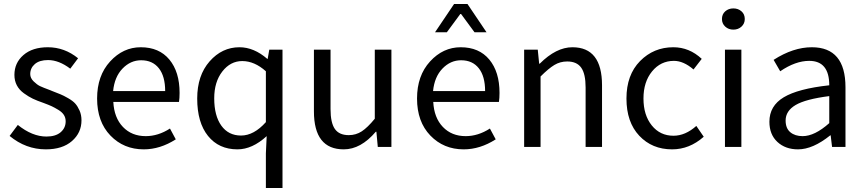

<svg xmlns="http://www.w3.org/2000/svg" viewBox="-20 -734 4317 959"><path d="M28 -55 69 -110Q141 -52 212 -52Q258 -52 283 -73.5Q308 -95 308 -128Q308 -146 299 -160Q290 -174 271 -185.5Q252 -197 238 -203.5Q224 -210 197 -220Q165 -231 144 -241Q123 -251 99.5 -268Q76 -285 64 -308Q52 -331 52 -360Q52 -420 97 -459Q142 -498 219 -498Q302 -498 370 -443L331 -391Q274 -434 220 -434Q177 -434 154 -414Q131 -394 131 -364Q131 -344 148 -327.5Q165 -311 179.5 -304Q194 -297 232 -283Q237 -281 239 -280Q267 -269 282 -263Q297 -257 320.5 -243.5Q344 -230 356 -216.5Q368 -203 377.5 -181.5Q387 -160 387 -133Q387 -71 339.5 -29.5Q292 12 209 12Q109 12 28 -55Z M465 -242Q465 -356 530 -427Q595 -498 683 -498Q775 -498 826 -436.5Q877 -375 877 -270Q877 -243 874 -225H546Q550 -146 594 -100Q638 -54 708 -54Q770 -54 829 -92L858 -38Q780 12 698 12Q598 12 531.5 -57Q465 -126 465 -242ZM545 -279H805Q805 -353 773.5 -393Q742 -433 685 -433Q632 -433 592 -391.5Q552 -350 545 -279Z M965 -242Q965 -357 1027 -427.5Q1089 -498 1176 -498Q1248 -498 1315 -440H1317L1325 -486H1391V205H1308V32L1312 -54Q1240 12 1166 12Q1073 12 1019 -55Q965 -122 965 -242ZM1050 -243Q1050 -156 1085.5 -106.5Q1121 -57 1184 -57Q1248 -57 1308 -124V-378Q1251 -429 1190 -429Q1131 -429 1090.5 -377Q1050 -325 1050 -243Z M1548 -178V-486H1631V-189Q1631 -121 1652.5 -90Q1674 -59 1722 -59Q1758 -59 1787 -78Q1816 -97 1852 -141V-486H1935V0H1867L1860 -76H1857Q1782 12 1697 12Q1548 12 1548 -178Z M2063 -242Q2063 -356 2128 -427Q2193 -498 2281 -498Q2373 -498 2424 -436.5Q2475 -375 2475 -270Q2475 -243 2472 -225H2144Q2148 -146 2192 -100Q2236 -54 2306 -54Q2368 -54 2427 -92L2456 -38Q2378 12 2296 12Q2196 12 2129.5 -57Q2063 -126 2063 -242ZM2143 -279H2403Q2403 -353 2371.5 -393Q2340 -433 2283 -433Q2230 -433 2190 -391.5Q2150 -350 2143 -279ZM2153 -573 2248 -714H2315L2410 -573H2350L2283 -664H2279L2212 -573Z M2598 0V-486H2666L2673 -416H2676Q2758 -498 2839 -498Q2987 -498 2987 -308V0H2905V-297Q2905 -365 2883 -396Q2861 -427 2813 -427Q2778 -427 2749 -409.5Q2720 -392 2680 -352V0Z M3343 -498Q3423 -498 3485 -440L3444 -387Q3394 -430 3346 -430Q3280 -430 3237 -377.5Q3194 -325 3194 -242Q3194 -159 3235.5 -107.5Q3277 -56 3344 -56Q3403 -56 3458 -105L3495 -51Q3424 12 3337 12Q3237 12 3173 -56Q3109 -124 3109 -242Q3109 -360 3177 -429Q3245 -498 3343 -498Z M3586 -639Q3586 -663 3602.5 -677.5Q3619 -692 3643 -692Q3667 -692 3683.5 -677.5Q3700 -663 3700 -639Q3700 -616 3683.5 -601Q3667 -586 3643 -586Q3619 -586 3602.5 -601Q3586 -616 3586 -639ZM3601 0V-486H3683V0Z M3823 -126Q3823 -205 3894.5 -248Q3966 -291 4122 -308Q4122 -430 4022 -430Q3953 -430 3877 -378L3844 -435Q3942 -498 4035 -498Q4203 -498 4203 -298V0H4136L4129 -58H4127Q4040 12 3966 12Q3903 12 3863 -25Q3823 -62 3823 -126ZM3904 -132Q3904 -93 3927.5 -73.5Q3951 -54 3989 -54Q4049 -54 4122 -119V-254Q4004 -239 3954 -209.5Q3904 -180 3904 -132Z"/></svg>

Font: RibengUni
Style: Regular
Weight: 400
Designer: (1) Dr. Andrew Glass (Program Manager at Microsoft Corporation)
(2) Bivuti Chakma (Suz Moriz)
(3) Paul D. Hunt (Adobe Co
Foundry: Bivuti Chakma and Jyoti Chakma
Version: Version 1.2020